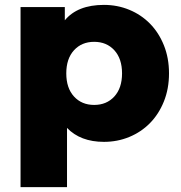

<svg xmlns="http://www.w3.org/2000/svg" viewBox="-20 -571 738 785"><path d="M671 -271Q671 -208 650 -156Q629 -104 593 -67.5Q557 -31 508.5 -11Q460 9 405 9Q309 9 254 -48V194H64V-542H245V-488Q297 -551 405 -551Q460 -551 508.5 -531Q557 -511 593 -474.5Q629 -438 650 -386Q671 -334 671 -271ZM479 -271Q479 -331 447.5 -365.5Q416 -400 365 -400Q314 -400 282.5 -365.5Q251 -331 251 -271Q251 -211 282.5 -176.5Q314 -142 365 -142Q416 -142 447.5 -176.5Q479 -211 479 -271Z"/></svg>

Font: CMG Sans ExtraBold
Style: Regular
Weight: 800
Designer: Julieta Ulanovsky
Foundry: Julieta Ulanovsky
Version: Version 7.200